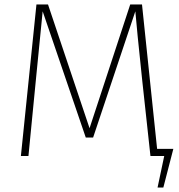

<svg xmlns="http://www.w3.org/2000/svg" viewBox="-20 -702 806 864"><path d="M687 -32H760L715 142H689L719 0H657L620 -340Q595 -577 589 -651L399 -83H366L172 -651Q170 -626 142 -348L108 0H74L144 -682H196L383 -125L566 -682H619Z"/></svg>

Font: Fira Sans UltraLight
Style: Regular
Weight: 200
Designer: Carrois Corporate & Edenspiekermann AG
Foundry: Carrois Corporate GbR & Edenspiekermann AG
Version: Version 4.106;PS 004.106;hotconv 1.0.70;makeotf.lib2.5.58329